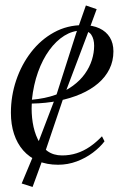

<svg xmlns="http://www.w3.org/2000/svg" viewBox="-20 -610 460 722"><path d="M373 -78.5Q356 -56 329 -35.8Q302 -15.5 268.5 -3Q235 9.5 198.5 9.5Q156 9.5 123 -4.5Q90 -18.5 67.2 -44.5Q44.5 -70.5 32.8 -106.2Q21 -142 21 -186Q21 -249.5 41 -308.5Q61 -367.5 97.2 -414.2Q133.5 -461 183 -488.2Q232.5 -515.5 292 -515.5Q328.5 -515.5 354 -503.5Q379.5 -491.5 393 -469.5Q406.5 -447.5 406.5 -417Q406.5 -380.5 391.5 -350.2Q376.5 -320 349 -296.5Q321.5 -273 283.5 -256.5Q245.5 -240 199 -230.8Q152.5 -221.5 99.5 -220.5Q97.5 -184 103 -149.2Q108.5 -114.5 122 -86.5Q135.5 -58.5 158.2 -42Q181 -25.5 213.5 -25.5Q242.5 -25.5 268.2 -33.8Q294 -42 317.8 -58.2Q341.5 -74.5 363.5 -97.5ZM286.5 -495Q253 -495 222 -475.8Q191 -456.5 165.5 -421.5Q140 -386.5 123 -339Q106 -291.5 100 -235Q150 -239.5 188.2 -253.2Q226.5 -267 254.2 -287.5Q282 -308 299.5 -332.8Q317 -357.5 325.5 -384.5Q334 -411.5 334 -438Q334 -463 323.5 -479Q313 -495 286.5 -495ZM102.5 93 61.5 80 101 -14.5 192.5 -254 266.5 -485.5 303 -589.5 343.5 -575.5 307 -476.5 219.5 -245 137.5 -2.5Z"/></svg>

Font: Merriweather 144pt Light
Style: Italic
Weight: 300
Italic angle: -7.8°
Version: Version 2.101